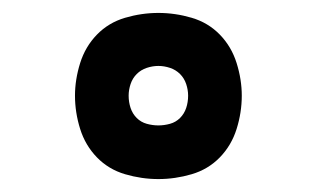

<svg xmlns="http://www.w3.org/2000/svg" viewBox="-20 -803 490 297"><path d="M225 -526Q199 -526 173.5 -533.5Q148 -541 130 -559.5Q112 -578 104 -603.5Q96 -629 96 -655Q96 -680 104 -705.5Q112 -731 130 -749.5Q148 -768 173.5 -775.5Q199 -783 225 -783Q251 -783 276.5 -775.5Q302 -768 320 -749.5Q338 -731 346 -705.5Q354 -680 354 -655Q354 -629 346 -603.5Q338 -578 320 -559.5Q302 -541 276.5 -533.5Q251 -526 225 -526ZM225 -609Q234 -609 243 -611.5Q252 -614 258.5 -620.5Q265 -627 268 -636Q271 -645 271 -655Q271 -664 268 -673Q265 -682 258.5 -688.5Q252 -695 243 -698Q234 -701 225 -701Q216 -701 207 -698Q198 -695 191.5 -688.5Q185 -682 182 -673Q179 -664 179 -655Q179 -645 182 -636Q185 -627 191.5 -620.5Q198 -614 207 -611.5Q216 -609 225 -609Z"/></svg>

Font: Iosevka Aile Extrabold
Style: Regular
Weight: 800
Designer: Belleve Invis
Foundry: Belleve Invis
Version: Version 27.3.5; ttfautohint (v1.8.4)